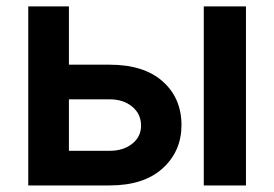

<svg xmlns="http://www.w3.org/2000/svg" viewBox="-20 -565 835 585"><path d="M190 -367.9H313.9Q418 -367.9 475.3 -317.3Q532.7 -266.7 533 -183.9Q532.7 -103.7 475.3 -51.8Q418 0 313.9 0H66.1V-545.5H190ZM190 -262.4V-105.5H313.9Q355.8 -105.5 382.8 -127Q409.8 -148.4 409.8 -182.2Q409.8 -217.7 382.8 -240.1Q355.8 -262.4 313.9 -262.4ZM600.9 0V-545.5H729.4V0Z"/></svg>

Font: Inter Zeller Semi Bold
Style: Regular
Weight: 600
Designer: Rasmus Andersson; Joe Bland
Foundry: zeller
Version: Version 3.015;git-dec3a8cb1